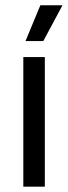

<svg xmlns="http://www.w3.org/2000/svg" viewBox="-20 -703 256 723"><path d="M67.8 0V-488.2H148.8V0ZM131.9 -683.1H214.9V-682.4L143.1 -548.4H76.4V-549.2Z"/></svg>

Font: Anek Gurmukhi Medium
Style: Regular
Weight: 500
Designer: Sarang Kulkarni (Gurmukhi), Yesha Goshar (Latin)
Foundry: Ek Type
Version: Version 1.003